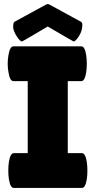

<svg xmlns="http://www.w3.org/2000/svg" viewBox="-20 -929 472 949"><path d="M117 -172V-528H46Q29 -528 22 -571Q18 -592 18 -614Q18 -636 22 -657Q29 -700 46 -700H382Q399 -700 406 -657Q409 -636 409 -614Q409 -592 406 -571Q399 -528 382 -528H315V-172H385Q402 -172 409 -129Q412 -108 412 -86Q412 -64 409 -43Q402 0 385 0H48Q31 0 24 -43Q21 -64 21 -86Q21 -108 24 -129Q31 -172 48 -172ZM89 -724Q80 -724 65 -746Q45 -776 45 -796Q45 -816 51 -821L205 -905Q212 -909 216 -909Q220 -909 227 -905L381 -821Q387 -816 387 -807Q387 -776 370 -750Q353 -724 344 -724Q342 -724 216 -798Q91 -724 89 -724Z"/></svg>

Font: Lilita One Rus
Style: Regular
Weight: 400
Designer: Juan Montoreano
Foundry: Juan Montoreano
Version: Version 1.002